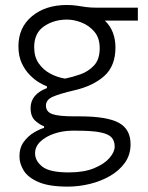

<svg xmlns="http://www.w3.org/2000/svg" viewBox="-20 -526 580 750"><path d="M245 203Q171.5 203 130.5 185.2Q89.5 167.5 72.8 140.5Q56 113.5 56 85Q56 51 72.8 28.2Q89.5 5.5 112 -8Q134.5 -21.5 152 -26.5V-33Q139 -36.5 119.2 -53Q99.5 -69.5 99.5 -104Q99.5 -157.5 163.5 -182V-188.5Q152.5 -192.5 134.2 -203Q116 -213.5 97 -232.5Q78 -251.5 65 -279.2Q52 -307 52 -345.5Q52 -418.5 104.8 -462.5Q157.5 -506.5 241 -506.5Q263.5 -506.5 280.5 -503.8Q297.5 -501 315.5 -498.5Q333.5 -496 359.5 -496H518.5V-445.5H389.5Q411.5 -424.5 421.2 -397.8Q431 -371 431 -341Q431 -268 387.2 -229Q343.5 -190 269.5 -173Q213.5 -160 186.5 -148.2Q159.5 -136.5 159.5 -113.5Q159.5 -89 184.8 -80.2Q210 -71.5 269.5 -71.5H291.5Q397.5 -71.5 443.8 -46.5Q490 -21.5 490 37.5Q490 78.5 468 109.5Q446 140.5 410 161.2Q374 182 330.8 192.5Q287.5 203 245 203ZM234.5 -219Q262 -224.5 293.5 -235.5Q325 -246.5 347.2 -270.2Q369.5 -294 369.5 -337.5Q369.5 -377.5 348.8 -402Q328 -426.5 298.5 -438Q269 -449.5 242 -449.5Q190.5 -449.5 152 -423.2Q113.5 -397 113.5 -341.5Q113.5 -304 131.2 -278.5Q149 -253 176.8 -238.2Q204.5 -223.5 234.5 -219ZM249 147.5Q308 147.5 347.8 131Q387.5 114.5 407.8 91Q428 67.5 428 46.5Q428 25 416 11.2Q404 -2.5 372 -9Q340 -15.5 279.5 -15.5H260Q224.5 -15 191.8 -4Q159 7 138 26.8Q117 46.5 117 73Q117 102.5 145.5 125Q174 147.5 249 147.5Z"/></svg>

Font: Commissioner Light
Style: Regular
Weight: 300
Designer: Kostas Bartsokas
Foundry: Kostas Bartsokas
Version: Version 1.000; ttfautohint (v1.8.3)